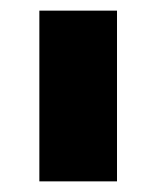

<svg xmlns="http://www.w3.org/2000/svg" viewBox="-20 -720 294 361"><path d="M54 -379V-700H200V-379Z"/></svg>

Font: MuseoModerno
Style: Bold
Weight: 700
Designer: Pablo Cosgaya, Héctor Gatti, Marcela Romero, and the Authors of The MuseoModerno Project.
Foundry: Omnibus-Type Team
Version: Version 1.001